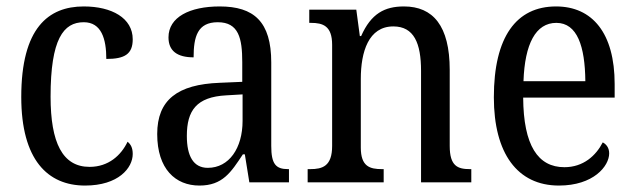

<svg xmlns="http://www.w3.org/2000/svg" viewBox="-20 -566 1969 596"><path d="M244 10C348 10 392 -45 392 -88C392 -107 386 -118 376 -126C356 -84 317 -48 258 -48C174 -48 137 -123 137 -266C137 -445 177 -497 240 -497C295 -497 310 -445 310 -383C367 -383 392 -398 392 -444C392 -510 327 -546 240 -546C130 -546 46 -479 46 -265C46 -70 128 10 244 10Z M599 10C671 10 697 -31 734 -87H740L754 0H877V-41H874C836 -41 822 -57 822 -113V-372C822 -499 768 -546 662 -546C569 -546 503 -513 503 -450C503 -408 530 -388 581 -388C581 -452 593 -497 656 -497C721 -497 732 -447 732 -373V-312L662 -309C531 -304 468 -256 468 -150C468 -41 525 10 599 10ZM625 -45C580 -45 560 -82 560 -144C560 -223 590 -265 682 -270L733 -273V-191C733 -106 691 -45 625 -45Z M935 0H1171V-41H1166C1128 -41 1100 -49 1100 -108V-321C1100 -405 1124 -484 1201 -484C1265 -484 1287 -432 1287 -346V0H1443V-41H1439C1401 -41 1376 -50 1376 -113V-349C1376 -486 1324 -546 1234 -546C1174 -546 1132 -524 1101 -454H1097L1086 -536H940V-495H945C982 -495 1011 -486 1011 -427V-113C1011 -50 981 -41 943 -41H935Z M1715 10C1822 10 1871 -50 1871 -90C1871 -108 1861 -119 1851 -124C1830 -83 1791 -47 1732 -47C1650 -47 1605 -114 1604 -263H1888V-305C1888 -463 1819 -546 1706 -546C1583 -546 1513 -452 1513 -264C1513 -90 1586 10 1715 10ZM1797 -314H1605C1609 -430 1643 -495 1707 -495C1772 -495 1796 -422 1797 -314Z"/></svg>

Font: Noto Serif Lao Condensed
Style: Regular
Weight: 400
Width: 3
Designer: Monotype Design Team
Foundry: Monotype Imaging Inc.
Version: Version 2.003